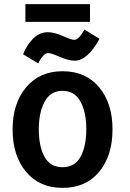

<svg xmlns="http://www.w3.org/2000/svg" viewBox="-20 -892 632 930"><path d="M283 18Q171 18 106 -60Q41 -138 41 -265Q41 -391 106.5 -469Q172 -547 283 -547Q395 -547 460 -469.5Q525 -392 525 -265Q525 -138 460.5 -60Q396 18 283 18ZM168 -266Q168 -182 196 -132Q224 -82 283 -82Q342 -82 370 -132.5Q398 -183 398 -266Q398 -349 369.5 -400.5Q341 -452 283 -452Q225 -452 196.5 -400Q168 -348 168 -266ZM341 -598Q313 -598 270 -616.5Q227 -635 214 -635Q190 -635 165 -585L92 -629Q107 -670 138.5 -703Q170 -736 212 -736Q242 -736 284 -717.5Q326 -699 339 -699Q362 -699 389 -749L462 -704Q404 -598 341 -598ZM103 -786V-872H416V-786Z"/></svg>

Font: Repo
Style: DemiBold
Weight: 600
Designer: Stefan Peev
Foundry: Context Ltd
Version: Version 001.000